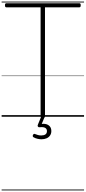

<svg xmlns="http://www.w3.org/2000/svg" viewBox="-20 -1435 1053 2360"><path d="M506 14Q479 14 479 -5V-1345H57Q50 -1345 45.5 -1350.5Q41 -1356 41 -1370Q41 -1384 45.5 -1389.5Q50 -1395 57 -1395H955Q964 -1395 968 -1390Q972 -1385 972 -1370Q972 -1357 968 -1351Q964 -1345 955 -1345H533V-5Q533 5 527 9.5Q521 14 506 14ZM489 277Q471 277 443.5 271.5Q416 266 392 252Q384 247 382.5 239Q381 231 386 223Q391 213 397 211Q403 209 412 213Q427 219 446 224.5Q465 230 486 230Q520 230 538.5 217Q557 204 557 176Q557 149 535 136.5Q513 124 469 129Q461 130 456 128.5Q451 127 447 122Q442 115 442.5 109Q443 103 447 94L487 -4H531L485 108L468 94Q506 83 538.5 89Q571 95 591 117Q611 139 611 176Q611 207 595.5 230Q580 253 552.5 265Q525 277 489 277ZM0 895H1013V905H0ZM0 -20H1013V0H0ZM0 -505H1013V-500H0ZM0 -1415H1013V-1405H0Z"/></svg>

Font: Playwrite BE WAL Guides
Style: Regular
Weight: 400
Designer: Veronika Burian, José Scaglione
Foundry: TypeTogether
Version: Version 1.003